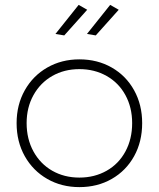

<svg xmlns="http://www.w3.org/2000/svg" viewBox="-20 -765 650 786"><path d="M562 -261Q562 -185 529 -125.5Q496 -66 437.5 -32.5Q379 1 305 1Q232 1 173.5 -32.5Q115 -66 81.5 -125.5Q48 -185 48 -261Q48 -336 81.5 -395.5Q115 -455 173.5 -488.5Q232 -522 305 -522Q379 -522 437.5 -488.5Q496 -455 529 -395.5Q562 -336 562 -261ZM89 -261Q89 -196 117 -145Q145 -94 194 -66Q243 -38 305 -38Q367 -38 416.5 -66Q466 -94 493.5 -145Q521 -196 521 -261Q521 -325 493.5 -375.5Q466 -426 416.5 -454Q367 -482 305 -482Q243 -482 194 -454Q145 -426 117 -375.5Q89 -325 89 -261ZM302 -745 337 -725 243 -620 207 -626ZM431 -745 466 -725 372 -620 336 -626Z"/></svg>

Font: Gontserrat ExtraLight
Style: Regular
Weight: 275
Designer: Julieta Ulanovsky
Foundry: Julieta Ulanovsky
Version: Version 6.001